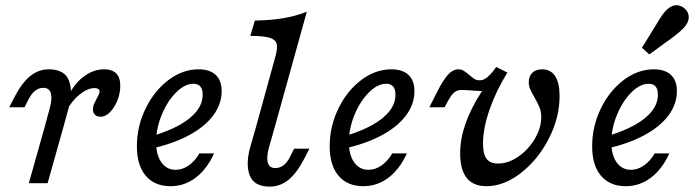

<svg xmlns="http://www.w3.org/2000/svg" viewBox="-20 -685 2617 718"><path d="M141.9 -356.5Q125 -356.5 111.3 -345.6Q97.6 -334.7 86.3 -312.9L71.8 -283.9H14.5L32.3 -318.5Q61.3 -375 92.7 -400.4Q124.2 -425.8 162.9 -425.8Q221 -425.8 237.5 -384.3Q254 -342.7 235.5 -276.6L216.1 -206.5H146L166.1 -280.6Q175.8 -316.1 170.2 -336.3Q164.5 -356.5 141.9 -356.5ZM146 -206.5H216.1L158.1 0H87.9ZM327.4 -276.6Q327.4 -285.5 331 -294.4Q334.7 -303.2 341.1 -315.3Q345.2 -322.6 348.8 -330.2Q352.4 -337.9 352.4 -343.5Q352.4 -349.2 347.2 -352.4Q341.9 -355.6 333.1 -355.6Q308.1 -355.6 278.6 -332.3Q249.2 -308.9 231.5 -275L233.1 -321.8Q256.5 -371 292.7 -398.4Q329 -425.8 369.4 -425.8Q399.2 -425.8 414.5 -410.5Q429.8 -395.2 429.8 -364.5Q429.8 -336.3 419 -309.3Q408.1 -282.3 391.1 -265.3Q374.2 -248.4 356.5 -248.4Q342.7 -248.4 335.1 -256Q327.4 -263.7 327.4 -276.6Z M491.9 -137.9Q491.9 -212.1 524.2 -278.6Q556.5 -345.2 609.7 -385.5Q662.9 -425.8 722.6 -425.8Q764.5 -425.8 786.7 -404.8Q808.9 -383.9 808.9 -344.4Q808.9 -295.2 777 -252.8Q745.2 -210.5 685.5 -178.6Q625.8 -146.8 544.4 -129L545.2 -175Q608.1 -193.5 650.8 -217.3Q693.5 -241.1 715.7 -269.8Q737.9 -298.4 737.9 -331.5Q737.9 -351.6 729 -361.7Q720.2 -371.8 703.2 -371.8Q671 -371.8 638.3 -339.1Q605.6 -306.5 584.7 -255.2Q563.7 -204 563.7 -154Q563.7 -105.6 583.5 -77.8Q603.2 -50 637.1 -50Q662.1 -50 685.5 -66.1Q708.9 -82.3 725.8 -111.3H780.6Q753.2 -51.6 711.3 -20.2Q669.4 11.3 617.7 11.3Q558.1 11.3 525 -27.8Q491.9 -66.9 491.9 -137.9Z M916.1 -550.8 933.1 -608.1Q991.1 -608.9 1039.1 -616.9Q1087.1 -625 1127.4 -641.1L1006.5 -206.5H936.3L1010.5 -475.8Q1018.5 -505.6 1014.5 -521.4Q1010.5 -537.1 987.9 -544Q965.3 -550.8 916.1 -550.8ZM1009.7 -56.5Q1026.6 -56.5 1040.7 -67.3Q1054.8 -78.2 1065.3 -100L1079.8 -129H1137.1L1119.4 -94.4Q1090.3 -37.9 1058.9 -12.5Q1027.4 12.9 988.7 12.9Q930.6 12.9 914.1 -28.6Q897.6 -70.2 916.1 -136.3L936.3 -206.5H1006.5L985.5 -132.3Q975.8 -96.8 981.5 -76.6Q987.1 -56.5 1009.7 -56.5Z M1212.9 -137.9Q1212.9 -212.1 1245.2 -278.6Q1277.4 -345.2 1330.6 -385.5Q1383.9 -425.8 1443.5 -425.8Q1485.5 -425.8 1507.7 -404.8Q1529.8 -383.9 1529.8 -344.4Q1529.8 -295.2 1498 -252.8Q1466.1 -210.5 1406.5 -178.6Q1346.8 -146.8 1265.3 -129L1266.1 -175Q1329 -193.5 1371.8 -217.3Q1414.5 -241.1 1436.7 -269.8Q1458.9 -298.4 1458.9 -331.5Q1458.9 -351.6 1450 -361.7Q1441.1 -371.8 1424.2 -371.8Q1391.9 -371.8 1359.3 -339.1Q1326.6 -306.5 1305.6 -255.2Q1284.7 -204 1284.7 -154Q1284.7 -105.6 1304.4 -77.8Q1324.2 -50 1358.1 -50Q1383.1 -50 1406.5 -66.1Q1429.8 -82.3 1446.8 -111.3H1501.6Q1474.2 -51.6 1432.3 -20.2Q1390.3 11.3 1338.7 11.3Q1279 11.3 1246 -27.8Q1212.9 -66.9 1212.9 -137.9Z M1700.8 -111.3Q1700.8 -165.3 1720.6 -222.2Q1740.3 -279 1782.3 -344.4Q1762.9 -346 1754 -346Q1724.2 -348.4 1704.8 -348.4Q1692.7 -348.4 1683.9 -343.1Q1675 -337.9 1665.7 -324.6Q1656.5 -311.3 1642.7 -283.9H1585.5L1615.3 -342.7Q1637.9 -387.1 1656 -406.5Q1674.2 -425.8 1694.4 -425.8Q1704.8 -425.8 1713.7 -420.6Q1722.6 -415.3 1733.9 -405.6Q1746.8 -394.4 1754.8 -389.5Q1762.9 -384.7 1773.4 -384.7Q1783.9 -384.7 1793.1 -389.9Q1802.4 -395.2 1812.9 -406Q1823.4 -416.9 1835.5 -434.7L1877.4 -413.7Q1834.7 -344.4 1810.5 -274.6Q1786.3 -204.8 1786.3 -148.4Q1786.3 -108.9 1799.6 -91.1Q1812.9 -73.4 1842.7 -73.4Q1880.6 -73.4 1918.1 -99.2Q1955.6 -125 1979.8 -165.7Q2004 -206.5 2004 -246.8Q2004 -267.7 1997.6 -283.5Q1991.1 -299.2 1978.2 -321.8Q1967.7 -340.3 1962.5 -352Q1957.3 -363.7 1957.3 -377.4Q1957.3 -400 1970.6 -412.9Q1983.9 -425.8 2007.3 -425.8Q2039.5 -425.8 2056 -400.4Q2072.6 -375 2072.6 -325.8Q2072.6 -245.2 2032.3 -166.5Q1991.9 -87.9 1928.2 -38.3Q1864.5 11.3 1799.2 11.3Q1750 11.3 1725.4 -19.4Q1700.8 -50 1700.8 -111.3Z M2194.4 -137.9Q2194.4 -212.1 2226.6 -278.6Q2258.9 -345.2 2312.1 -385.5Q2365.3 -425.8 2425 -425.8Q2466.9 -425.8 2489.1 -404.8Q2511.3 -383.9 2511.3 -344.4Q2511.3 -295.2 2479.4 -252.8Q2447.6 -210.5 2387.9 -178.6Q2328.2 -146.8 2246.8 -129L2247.6 -175Q2310.5 -193.5 2353.2 -217.3Q2396 -241.1 2418.1 -269.8Q2440.3 -298.4 2440.3 -331.5Q2440.3 -351.6 2431.5 -361.7Q2422.6 -371.8 2405.6 -371.8Q2373.4 -371.8 2340.7 -339.1Q2308.1 -306.5 2287.1 -255.2Q2266.1 -204 2266.1 -154Q2266.1 -105.6 2285.9 -77.8Q2305.6 -50 2339.5 -50Q2364.5 -50 2387.9 -66.1Q2411.3 -82.3 2428.2 -111.3H2483.1Q2455.6 -51.6 2413.7 -20.2Q2371.8 11.3 2320.2 11.3Q2260.5 11.3 2227.4 -27.8Q2194.4 -66.9 2194.4 -137.9ZM2425.8 -579.8Q2437.9 -600 2448.4 -616.5Q2458.9 -633.1 2467.7 -642.7Q2487.1 -663.7 2506 -665.3Q2525 -666.9 2541.1 -652.4Q2556.5 -638.7 2555.6 -619Q2554.8 -599.2 2535.5 -579Q2523.4 -566.9 2504.4 -552Q2485.5 -537.1 2462.1 -521Q2443.5 -507.3 2434.7 -500.8Q2425.8 -494.4 2408.1 -481.5L2380.6 -506.5Q2393.5 -527.4 2404.8 -545.6Q2416.1 -563.7 2425.8 -579.8Z"/></svg>

Font: Playfair Micro SmCond SmLight
Style: Italic
Weight: 360
Width: 4
Italic angle: -15.6°
Designer: Claus Eggers Sørensen
Foundry: Claus Eggers Sørensen
Version: Version 2.203;Glyphs 3.3 (3326)